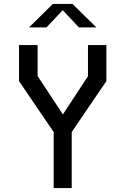

<svg xmlns="http://www.w3.org/2000/svg" viewBox="-20 -960 640 980"><path d="M254 0V-286L77 -546V-730H172V-572L301 -376L429 -571V-730H523V-546L346 -286V0ZM128 -820 250 -940H350L472 -820H383L300 -908L217 -820Z"/></svg>

Font: Moralerspace Krypton JPDOC
Style: Regular
Weight: 400
Version: v0.0.6; ttfautohint (v1.8.4.7-5d5b-dirty) -l 6 -r 45 -G 200 